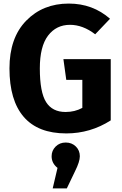

<svg xmlns="http://www.w3.org/2000/svg" viewBox="-20 -730 685 1075"><path d="M365 -710Q499 -710 596 -625L513 -538Q444 -591 372 -591Q295 -591 249 -530.5Q203 -470 203 -347Q203 -214 238 -158.5Q273 -103 347 -103Q399 -103 441 -126V-283H351L335 -399H600V-56Q486 17 351 17Q193 17 113 -75.5Q33 -168 33 -347Q33 -518 126.5 -614Q220 -710 365 -710ZM427 145Q427 175 400 229L354 325H275L302 210Q269 184 269 145Q269 113 291.5 90.5Q314 68 348 68Q382 68 404.5 90Q427 112 427 145Z"/></svg>

Font: Fira Sans
Style: Bold
Weight: 700
Designer: bBox Type GmbH & Carrois Corporate GbR & Edenspiekermann AG
Foundry: bBox Type GmbH & Carrois Corporate GbR & Edenspiekermann AG
Version: Version 4.301;PS 004.301;hotconv 1.0.88;makeotf.lib2.5.64775